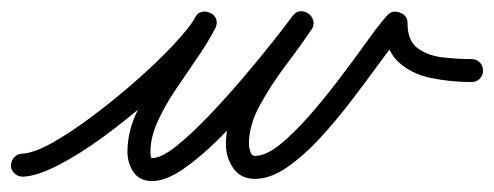

<svg xmlns="http://www.w3.org/2000/svg" viewBox="-32 -300 903 351"><path d="M-12 3Q-12 -6 -6 -12.5Q0 -19 8 -19Q30 -20 64.5 -39.5Q99 -59 139.5 -89.5Q180 -120 218.5 -154Q257 -188 285.5 -218.5Q314 -249 325 -268Q330 -277 338 -278.5Q346 -280 353 -276Q360 -273 363 -265.5Q366 -258 362 -249Q349 -224 329.5 -195.5Q310 -167 290 -137.5Q270 -108 256.5 -78.5Q243 -49 243 -22Q243 -19 243.5 -15Q244 -11 246 -11Q263 -11 290.5 -33Q318 -55 350 -88.5Q382 -122 413 -158.5Q444 -195 468 -225.5Q492 -256 503 -271Q509 -279 517 -279.5Q525 -280 532 -275Q538 -271 540.5 -263Q543 -255 538 -247Q518 -217 491.5 -182Q465 -147 444 -109.5Q423 -72 423 -36Q423 -31 425.5 -23Q428 -15 434 -15Q454 -15 479.5 -35.5Q505 -56 533 -88Q561 -120 588 -155.5Q615 -191 637.5 -222.5Q660 -254 676 -272Q685 -282 699 -277Q713 -272 713 -258Q713 -225 732 -211.5Q751 -198 778 -195Q805 -192 830 -192Q839 -192 845 -186Q851 -180 851 -171Q851 -162 845 -156Q839 -150 830 -150Q792 -150 755.5 -157.5Q719 -165 695 -188Q671 -211 671 -258Q671 -265 678.5 -265.5Q686 -266 694 -263Q702 -260 707 -254.5Q712 -249 708 -244Q689 -222 664.5 -188.5Q640 -155 611.5 -117.5Q583 -80 553 -47.5Q523 -15 492.5 6Q462 27 434 27Q408 27 394.5 7.5Q381 -12 381 -36Q381 -78 402.5 -118.5Q424 -159 452 -197Q480 -235 502 -269Q508 -278 516 -278.5Q524 -279 531 -274Q538 -269 540.5 -261.5Q543 -254 537 -245Q522 -226 496 -192.5Q470 -159 437 -120.5Q404 -82 369.5 -47.5Q335 -13 303 9Q271 31 246 31Q223 31 212 14.5Q201 -2 201 -22Q201 -55 214.5 -87Q228 -119 248.5 -149.5Q269 -180 289.5 -209.5Q310 -239 324 -267Q329 -277 337 -278Q345 -279 352 -275Q360 -272 363 -264Q366 -256 361 -248Q348 -224 316.5 -190Q285 -156 243.5 -119.5Q202 -83 158.5 -51Q115 -19 75.5 1.5Q36 22 10 23Q1 23 -5.5 17Q-12 11 -12 3Z"/></svg>

Font: FRB American Cursive Medium
Style: Italic
Weight: 500
Italic angle: -25°
Version: Version 2.0;Modular Font Editor K font №1